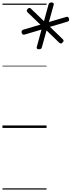

<svg xmlns="http://www.w3.org/2000/svg" viewBox="-20 -1039 581 1559"><path d="M296 -639Q273 -639 279 -659L317 -799L182 -759Q173 -756 166.5 -758.5Q160 -761 156 -772Q151 -791 169 -798L308 -839L204 -939Q199 -944 197.5 -951Q196 -958 205 -967Q211 -974 218 -974.5Q225 -975 231 -969L337 -867L374 -1002Q376 -1010 382 -1014.5Q388 -1019 399 -1019Q420 -1018 416 -1000L377 -860L516 -901Q526 -904 531.5 -901.5Q537 -899 540 -887Q546 -868 527 -863L386 -821L489 -721Q496 -715 496.5 -708.5Q497 -702 488 -694Q481 -685 474.5 -685.5Q468 -686 460 -693L358 -792L320 -655Q316 -638 296 -639ZM0 490H358V500H0ZM0 -20H358V0H0ZM0 -505H358V-500H0ZM0 -1010H358V-1000H0Z"/></svg>

Font: Playwrite TZ Guides
Style: Regular
Weight: 400
Designer: Veronika Burian, José Scaglione
Foundry: TypeTogether
Version: Version 1.003